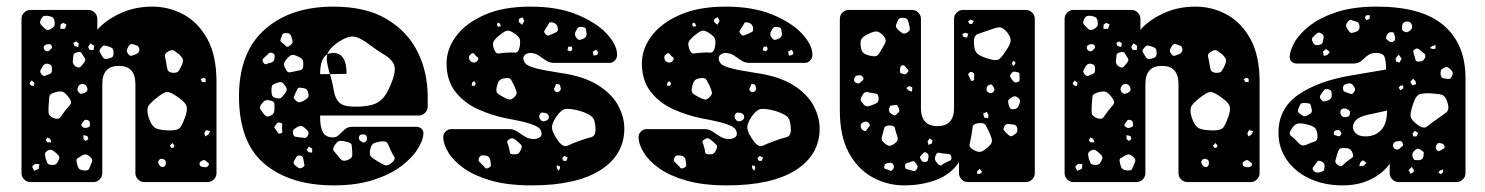

<svg xmlns="http://www.w3.org/2000/svg" viewBox="-20 -550 4487 580"><path d="M72 0Q61 0 53 -8Q45 -16 45 -27V-493Q45 -504 53 -512Q61 -520 72 -520H247Q258 -520 266 -512Q274 -504 274 -493V-460Q299 -489 343 -509.5Q387 -530 440 -530Q491 -530 535 -506Q579 -482 606.5 -432Q634 -382 634 -303V-27Q634 -16 626 -8Q618 0 607 0H416Q405 0 397 -8Q389 -16 389 -27V-296Q389 -351 339 -351Q289 -351 289 -296V-27Q289 -16 281 -8Q273 0 262 0ZM126 -502Q117 -503 112.5 -501.5Q108 -500 104 -492Q100 -484 101.5 -479.5Q103 -475 110 -469Q116 -462 120.5 -460Q125 -458 133 -462Q142 -467 144 -471.5Q146 -476 145 -485Q143 -495 139 -497.5Q135 -500 126 -502ZM181 -476 171 -481 163 -476 162 -463H176ZM218 -419 210 -425 201 -420 205 -411 216 -408ZM264 -412 253 -419 246 -408 251 -399H263ZM136 -412Q133 -416 130.5 -416.5Q128 -417 122 -416Q113 -414 112 -408Q111 -400 119 -396Q125 -393 131 -399Q135 -403 136.5 -405Q138 -407 136 -412ZM389 -414Q382 -417 377.5 -417Q373 -417 369 -411Q364 -403 363 -398.5Q362 -394 368 -386Q373 -380 377.5 -381.5Q382 -383 390 -386Q401 -390 401 -401Q401 -411 389 -414ZM310 -409Q301 -412 296 -412.5Q291 -413 285 -405Q279 -398 281 -393.5Q283 -389 288 -381Q292 -374 296 -372.5Q300 -371 308 -373Q316 -375 319.5 -378Q323 -381 323 -390Q323 -399 320.5 -402.5Q318 -406 310 -409ZM522 -385Q512 -393 506 -397Q500 -401 489 -395Q477 -388 478 -381Q479 -374 482 -361Q484 -348 486 -340Q488 -332 501 -330Q515 -329 519.5 -335.5Q524 -342 530 -355Q534 -366 532 -371.5Q530 -377 522 -385ZM235 -376Q230 -384 226.5 -389.5Q223 -395 213 -392Q203 -390 202 -384Q201 -378 200 -367Q199 -353 213 -347Q220 -345 223 -348Q226 -351 231 -357Q235 -362 237 -365.5Q239 -369 235 -376ZM127 -357Q115 -360 109 -350Q104 -342 102 -337.5Q100 -333 105 -326Q111 -319 116 -321Q121 -323 129 -326Q135 -329 136 -332Q137 -335 137 -342Q137 -349 135 -352Q133 -355 127 -357ZM601 -312 595 -315 586 -311 591 -302H601ZM84 -300 76 -307 69 -299 73 -292 82 -290ZM244 -283Q242 -294 232 -296Q221 -298 216 -288Q211 -278 218 -271Q223 -266 226 -266.5Q229 -267 235 -269Q240 -272 242.5 -274.5Q245 -277 244 -283ZM189 -254Q179 -268 171 -272Q163 -276 146 -271Q130 -267 129 -258Q128 -249 127 -233Q126 -217 127 -208Q128 -199 143 -193Q157 -188 162.5 -196Q168 -204 177 -216Q187 -228 192.5 -234.5Q198 -241 189 -254ZM522 -253Q504 -267 492 -271Q480 -275 462 -261Q440 -245 430.5 -233Q421 -221 429 -195Q438 -168 452 -162Q466 -156 495 -156Q519 -156 526 -167Q533 -178 541 -201Q547 -221 543 -231Q539 -241 522 -253ZM242 -188Q235 -189 232 -183Q229 -178 226.5 -175Q224 -172 228 -168Q236 -160 247 -166Q252 -168 252 -171.5Q252 -175 251 -181Q250 -186 242 -188ZM615 -154 602 -157 597 -147 600 -138 609 -143ZM244 -139 232 -142V-130L239 -124L247 -130ZM132 -130 123 -135 118 -126 124 -120H135ZM507 -110 501 -118 493 -110 498 -103 504 -104ZM148 -89Q141 -95 136.5 -97Q132 -99 124 -95Q116 -90 116 -85Q116 -80 118 -71Q121 -62 123 -57.5Q125 -53 134 -52Q144 -51 148.5 -54Q153 -57 157 -66Q161 -74 158 -78.5Q155 -83 148 -89ZM250 -78Q240 -87 229 -81Q220 -75 214.5 -72Q209 -69 212 -59Q214 -47 218 -41.5Q222 -36 235 -35Q246 -34 249 -40Q252 -46 256 -57Q260 -65 258 -69Q256 -73 250 -78ZM474 -69Q465 -73 460 -66Q455 -60 461 -52Q467 -43 474 -46Q481 -48 481 -58Q481 -67 474 -69ZM604 -62Q598 -68 593 -66Q588 -63 585 -61Q582 -59 583 -53Q584 -48 587.5 -47Q591 -46 596 -45Q606 -44 610 -50Q612 -55 610 -57Q608 -59 604 -62ZM99 -54 86 -55 77 -47 83 -34 97 -40Z M988 10Q857 10 779.5 -54.5Q702 -119 702 -259V-266Q704 -395 781.5 -462.5Q859 -530 987 -530Q1085 -530 1148 -492.5Q1211 -455 1241.5 -393.5Q1272 -332 1272 -258V-228Q1272 -217 1264 -209Q1256 -201 1245 -201H947V-196Q947 -166 955.5 -150.5Q964 -135 986 -135Q995 -135 1001 -140Q1007 -145 1015 -153Q1024 -162 1030 -164.5Q1036 -167 1048 -167H1237Q1247 -167 1253.5 -161Q1260 -155 1259 -145Q1258 -126 1241.5 -99.5Q1225 -73 1192 -48Q1159 -23 1108 -6.5Q1057 10 988 10ZM844 -450Q835 -450 833 -445.5Q831 -441 828 -432Q826 -427 828.5 -424Q831 -421 836 -418Q841 -413 844.5 -410Q848 -407 854 -411Q861 -416 863 -420Q865 -424 862 -433Q860 -442 856.5 -446Q853 -450 844 -450ZM947 -326H977Q976 -328 975 -331Q970 -349 968 -362Q966 -375 969 -386Q976 -390 987 -390Q1027 -390 1027 -327L977 -326Q985 -298 988.5 -276Q992 -254 1003.5 -241.5Q1015 -229 1045 -228Q1082 -227 1104.5 -233.5Q1127 -240 1141 -258.5Q1155 -277 1167 -312Q1177 -342 1169 -357.5Q1161 -373 1140.5 -385Q1120 -397 1095 -416Q1066 -438 1047.5 -439.5Q1029 -441 999 -421Q974 -403 969 -386Q947 -374 947 -326ZM803 -390Q797 -392 793.5 -390Q790 -388 786 -383Q780 -377 775.5 -373.5Q771 -370 775 -362Q780 -354 785 -356.5Q790 -359 799 -361Q808 -363 809 -373Q810 -379 809.5 -383Q809 -387 803 -390ZM881 -379Q869 -385 862.5 -384Q856 -383 848 -374Q839 -364 838 -357.5Q837 -351 844 -340Q849 -330 855.5 -331.5Q862 -333 873 -335Q883 -337 889 -338.5Q895 -340 896 -351Q897 -363 894.5 -368.5Q892 -374 881 -379ZM838 -295Q833 -302 828 -302Q823 -302 815 -299Q806 -296 803 -292.5Q800 -289 800 -280Q800 -269 801.5 -263Q803 -257 813 -254Q824 -251 829 -254.5Q834 -258 841 -268Q847 -276 846 -281.5Q845 -287 838 -295ZM889 -285Q881 -286 879 -282Q877 -278 873 -270Q870 -262 868 -257.5Q866 -253 872 -248Q879 -241 884 -241Q889 -241 898 -246Q906 -251 910 -255Q914 -259 911 -269Q909 -279 904 -281.5Q899 -284 889 -285ZM798 -246Q786 -249 780.5 -246Q775 -243 768 -233Q763 -224 766.5 -219.5Q770 -215 776 -207Q781 -200 785 -198.5Q789 -197 796 -200Q809 -205 809 -219Q809 -230 809 -236.5Q809 -243 798 -246ZM832 -163Q832 -170 832.5 -174Q833 -178 827 -179Q820 -181 817.5 -178.5Q815 -176 811 -170Q808 -166 809.5 -163.5Q811 -161 814 -157Q818 -152 820 -148.5Q822 -145 828 -147Q834 -149 833 -153Q832 -157 832 -163ZM900 -164Q891 -173 879 -167Q871 -162 867.5 -159Q864 -156 865 -147Q867 -138 872 -137Q877 -136 886 -135Q895 -134 900.5 -133.5Q906 -133 910 -141Q914 -149 910.5 -153.5Q907 -158 900 -164ZM1088 -137Q1086 -142 1083.5 -143Q1081 -144 1076 -144Q1067 -144 1065 -138Q1062 -130 1068 -125Q1073 -122 1075.5 -120Q1078 -118 1083 -121Q1088 -125 1088.5 -128Q1089 -131 1088 -137ZM1044 -92Q1043 -104 1042.5 -111Q1042 -118 1030 -121Q1015 -125 1007 -124.5Q999 -124 991 -111Q983 -99 989 -93Q995 -87 1003 -76Q1010 -67 1015.5 -65Q1021 -63 1031 -67Q1041 -71 1043 -76.5Q1045 -82 1044 -92ZM1159 -99Q1154 -111 1150.5 -117.5Q1147 -124 1133 -123Q1117 -121 1109 -117Q1101 -113 1098 -97Q1095 -82 1101.5 -76Q1108 -70 1122 -62Q1135 -54 1143.5 -51Q1152 -48 1164 -59Q1176 -69 1170.5 -77Q1165 -85 1159 -99ZM923 -101 913 -107 906 -97 913 -90 923 -89ZM887 -80Q880 -81 877.5 -78.5Q875 -76 872 -70Q868 -64 867 -60Q866 -56 871 -51Q878 -45 882 -42.5Q886 -40 894 -44Q901 -48 899.5 -53Q898 -58 897 -66Q896 -72 894.5 -75.5Q893 -79 887 -80Z M1586 10Q1514 10 1463.5 -4.5Q1413 -19 1381.5 -41.5Q1350 -64 1335 -88.5Q1320 -113 1319 -133Q1318 -144 1325.5 -152Q1333 -160 1343 -160H1521Q1534 -159 1544.5 -151.5Q1555 -144 1566.5 -137Q1578 -130 1593 -130Q1601 -130 1608.5 -134Q1616 -138 1616 -145Q1616 -154 1610.5 -161Q1605 -168 1583.5 -175.5Q1562 -183 1512 -192Q1466 -201 1424 -220Q1382 -239 1355.5 -273Q1329 -307 1329 -359Q1329 -402 1358 -441Q1387 -480 1443.5 -505Q1500 -530 1582 -530Q1665 -530 1723 -506Q1781 -482 1812 -449Q1843 -416 1844 -387Q1845 -376 1838 -368Q1831 -360 1822 -360H1654Q1640 -360 1629 -367.5Q1618 -375 1607 -382.5Q1596 -390 1581 -390Q1574 -390 1567.5 -385.5Q1561 -381 1561 -374Q1561 -366 1567 -358.5Q1573 -351 1596 -344.5Q1619 -338 1671 -330Q1743 -320 1786 -293Q1829 -266 1847.5 -231Q1866 -196 1866 -162Q1866 -82 1793.5 -36Q1721 10 1586 10ZM1558 -498 1548 -493 1547 -484 1557 -475 1564 -487ZM1649 -482Q1641 -484 1638.5 -480Q1636 -476 1632 -469Q1628 -462 1625 -458Q1622 -454 1627 -448Q1633 -441 1637.5 -443Q1642 -445 1650 -448Q1657 -451 1661.5 -453.5Q1666 -456 1665 -464Q1664 -479 1649 -482ZM1490 -479 1484 -482 1481 -476 1484 -469 1493 -471ZM1741 -468Q1732 -470 1728 -467.5Q1724 -465 1720 -457Q1713 -445 1722 -435Q1727 -429 1731 -429.5Q1735 -430 1742 -433Q1753 -438 1752 -448Q1751 -457 1750 -462Q1749 -467 1741 -468ZM1531 -451Q1517 -460 1508.5 -456.5Q1500 -453 1487 -442Q1474 -431 1470.5 -423.5Q1467 -416 1473 -400Q1478 -387 1487 -388.5Q1496 -390 1511 -391Q1526 -392 1535.5 -391Q1545 -390 1549 -405Q1553 -423 1550 -432Q1547 -441 1531 -451ZM1707 -409H1697L1694 -398L1704 -395L1709 -401ZM1781 -400 1771 -394 1773 -382 1784 -384 1787 -392ZM1418 -381Q1414 -385 1412 -388Q1410 -391 1405 -388Q1395 -383 1397 -373Q1399 -363 1410 -361Q1419 -360 1424 -369Q1426 -374 1424 -376Q1422 -378 1418 -381ZM1534 -290Q1528 -302 1524 -309Q1520 -316 1507 -314Q1492 -312 1487.5 -305.5Q1483 -299 1480 -285Q1478 -272 1483.5 -267.5Q1489 -263 1500 -257Q1511 -251 1518 -249.5Q1525 -248 1534 -257Q1542 -265 1540.5 -271.5Q1539 -278 1534 -290ZM1417 -299 1412 -305 1406 -300 1405 -291H1415ZM1665 -296Q1659 -297 1658.5 -293.5Q1658 -290 1655 -285Q1652 -280 1656 -275Q1662 -270 1666 -272Q1675 -276 1674 -283Q1673 -289 1672 -292Q1671 -295 1665 -296ZM1732 -215Q1705 -222 1690.5 -221Q1676 -220 1660 -197Q1645 -174 1648 -159.5Q1651 -145 1668 -122Q1682 -104 1694.5 -110Q1707 -116 1729 -124Q1751 -132 1765.5 -135.5Q1780 -139 1779 -162Q1778 -189 1767.5 -198Q1757 -207 1732 -215ZM1638 -198Q1637 -206 1627 -209Q1621 -210 1617.5 -210Q1614 -210 1611 -205Q1606 -197 1613 -188Q1619 -181 1629 -185Q1639 -189 1638 -198ZM1543 -123Q1536 -129 1531 -131.5Q1526 -134 1518 -129Q1510 -124 1512.5 -119Q1515 -114 1517 -105Q1520 -96 1520 -90.5Q1520 -85 1529 -84Q1540 -83 1545 -86Q1550 -89 1554 -99Q1558 -108 1554.5 -112Q1551 -116 1543 -123ZM1447 -80Q1439 -81 1435 -80.5Q1431 -80 1427 -73Q1424 -66 1427 -62.5Q1430 -59 1435 -54Q1442 -48 1445 -43.5Q1448 -39 1456 -43Q1464 -47 1463 -52.5Q1462 -58 1461 -67Q1459 -78 1447 -80ZM1695 -74 1685 -79 1678 -72 1682 -64H1691ZM1670 -49 1662 -50V-42L1668 -34L1672 -43Z M2176 10Q2104 10 2053.5 -4.5Q2003 -19 1971.5 -41.5Q1940 -64 1925 -88.5Q1910 -113 1909 -133Q1908 -144 1915.5 -152Q1923 -160 1933 -160H2111Q2124 -159 2134.5 -151.5Q2145 -144 2156.5 -137Q2168 -130 2183 -130Q2191 -130 2198.5 -134Q2206 -138 2206 -145Q2206 -154 2200.5 -161Q2195 -168 2173.5 -175.5Q2152 -183 2102 -192Q2056 -201 2014 -220Q1972 -239 1945.5 -273Q1919 -307 1919 -359Q1919 -402 1948 -441Q1977 -480 2033.5 -505Q2090 -530 2172 -530Q2255 -530 2313 -506Q2371 -482 2402 -449Q2433 -416 2434 -387Q2435 -376 2428 -368Q2421 -360 2412 -360H2244Q2230 -360 2219 -367.5Q2208 -375 2197 -382.5Q2186 -390 2171 -390Q2164 -390 2157.5 -385.5Q2151 -381 2151 -374Q2151 -366 2157 -358.5Q2163 -351 2186 -344.5Q2209 -338 2261 -330Q2333 -320 2376 -293Q2419 -266 2437.5 -231Q2456 -196 2456 -162Q2456 -82 2383.5 -36Q2311 10 2176 10ZM2148 -498 2138 -493 2137 -484 2147 -475 2154 -487ZM2239 -482Q2231 -484 2228.5 -480Q2226 -476 2222 -469Q2218 -462 2215 -458Q2212 -454 2217 -448Q2223 -441 2227.5 -443Q2232 -445 2240 -448Q2247 -451 2251.5 -453.5Q2256 -456 2255 -464Q2254 -479 2239 -482ZM2080 -479 2074 -482 2071 -476 2074 -469 2083 -471ZM2331 -468Q2322 -470 2318 -467.5Q2314 -465 2310 -457Q2303 -445 2312 -435Q2317 -429 2321 -429.5Q2325 -430 2332 -433Q2343 -438 2342 -448Q2341 -457 2340 -462Q2339 -467 2331 -468ZM2121 -451Q2107 -460 2098.5 -456.5Q2090 -453 2077 -442Q2064 -431 2060.5 -423.5Q2057 -416 2063 -400Q2068 -387 2077 -388.5Q2086 -390 2101 -391Q2116 -392 2125.5 -391Q2135 -390 2139 -405Q2143 -423 2140 -432Q2137 -441 2121 -451ZM2297 -409H2287L2284 -398L2294 -395L2299 -401ZM2371 -400 2361 -394 2363 -382 2374 -384 2377 -392ZM2008 -381Q2004 -385 2002 -388Q2000 -391 1995 -388Q1985 -383 1987 -373Q1989 -363 2000 -361Q2009 -360 2014 -369Q2016 -374 2014 -376Q2012 -378 2008 -381ZM2124 -290Q2118 -302 2114 -309Q2110 -316 2097 -314Q2082 -312 2077.5 -305.5Q2073 -299 2070 -285Q2068 -272 2073.5 -267.5Q2079 -263 2090 -257Q2101 -251 2108 -249.5Q2115 -248 2124 -257Q2132 -265 2130.5 -271.5Q2129 -278 2124 -290ZM2007 -299 2002 -305 1996 -300 1995 -291H2005ZM2255 -296Q2249 -297 2248.5 -293.5Q2248 -290 2245 -285Q2242 -280 2246 -275Q2252 -270 2256 -272Q2265 -276 2264 -283Q2263 -289 2262 -292Q2261 -295 2255 -296ZM2322 -215Q2295 -222 2280.5 -221Q2266 -220 2250 -197Q2235 -174 2238 -159.5Q2241 -145 2258 -122Q2272 -104 2284.5 -110Q2297 -116 2319 -124Q2341 -132 2355.5 -135.5Q2370 -139 2369 -162Q2368 -189 2357.5 -198Q2347 -207 2322 -215ZM2228 -198Q2227 -206 2217 -209Q2211 -210 2207.5 -210Q2204 -210 2201 -205Q2196 -197 2203 -188Q2209 -181 2219 -185Q2229 -189 2228 -198ZM2133 -123Q2126 -129 2121 -131.5Q2116 -134 2108 -129Q2100 -124 2102.5 -119Q2105 -114 2107 -105Q2110 -96 2110 -90.5Q2110 -85 2119 -84Q2130 -83 2135 -86Q2140 -89 2144 -99Q2148 -108 2144.5 -112Q2141 -116 2133 -123ZM2037 -80Q2029 -81 2025 -80.5Q2021 -80 2017 -73Q2014 -66 2017 -62.5Q2020 -59 2025 -54Q2032 -48 2035 -43.5Q2038 -39 2046 -43Q2054 -47 2053 -52.5Q2052 -58 2051 -67Q2049 -78 2037 -80ZM2285 -74 2275 -79 2268 -72 2272 -64H2281ZM2260 -49 2252 -50V-42L2258 -34L2262 -43Z M2711 10Q2661 10 2616.5 -14Q2572 -38 2544.5 -88Q2517 -138 2517 -217V-493Q2517 -504 2525 -512Q2533 -520 2544 -520H2735Q2746 -520 2754 -512Q2762 -504 2762 -493V-224Q2762 -169 2812 -169Q2862 -169 2862 -224V-493Q2862 -504 2870 -512Q2878 -520 2889 -520H3079Q3090 -520 3098 -512Q3106 -504 3106 -493V-27Q3106 -16 3098 -8Q3090 0 3079 0H2904Q2893 0 2885 -8Q2877 -16 2877 -27V-60Q2852 -23 2808 -6.5Q2764 10 2711 10ZM2709 -496Q2699 -497 2695.5 -493Q2692 -489 2689 -480Q2685 -472 2687 -468Q2689 -464 2695 -458Q2702 -452 2706.5 -449.5Q2711 -447 2719 -451Q2728 -456 2728.5 -461.5Q2729 -467 2726 -476Q2724 -486 2721.5 -490.5Q2719 -495 2709 -496ZM2922 -487 2912 -491 2904 -485 2909 -478 2916 -477ZM3022 -453Q3009 -468 2999 -467.5Q2989 -467 2971 -460Q2948 -452 2934.5 -447.5Q2921 -443 2922 -420Q2923 -394 2934.5 -386Q2946 -378 2971 -371Q2992 -365 3000.5 -373Q3009 -381 3021 -400Q3032 -416 3033 -426.5Q3034 -437 3022 -453ZM2648 -443Q2636 -455 2627.5 -455Q2619 -455 2604 -448Q2589 -441 2583.5 -434Q2578 -427 2580 -411Q2582 -395 2589 -389.5Q2596 -384 2612 -381Q2626 -378 2631.5 -383.5Q2637 -389 2644 -402Q2652 -415 2655 -423Q2658 -431 2648 -443ZM2905 -448 2895 -451 2887 -447 2890 -439 2901 -436ZM3047 -363 3040 -366 3037 -358 3041 -350 3047 -357ZM2716 -347Q2712 -354 2706 -353Q2699 -351 2699 -342Q2699 -337 2698.5 -333.5Q2698 -330 2704 -328Q2711 -325 2714.5 -325.5Q2718 -326 2722 -332Q2726 -336 2723 -339Q2720 -342 2716 -347ZM3060 -317Q3060 -324 3059.5 -327.5Q3059 -331 3053 -332Q3046 -334 3042 -333.5Q3038 -333 3034 -327Q3030 -321 3032 -317.5Q3034 -314 3038 -308Q3042 -303 3045 -301.5Q3048 -300 3054 -302Q3060 -304 3060 -307.5Q3060 -311 3060 -317ZM2919 -331Q2911 -335 2907 -329Q2904 -326 2905 -324Q2906 -322 2908 -318Q2911 -313 2912 -309Q2913 -305 2918 -306Q2924 -308 2923 -311.5Q2922 -315 2923 -321Q2924 -329 2919 -331ZM2587 -317Q2583 -322 2579.5 -322.5Q2576 -323 2569 -322Q2561 -320 2560 -309Q2559 -303 2568 -299Q2575 -296 2579 -301Q2584 -306 2587 -308.5Q2590 -311 2587 -317ZM2982 -286Q2979 -291 2977 -293.5Q2975 -296 2969 -294Q2960 -291 2960 -280Q2960 -272 2970 -269Q2977 -267 2982 -274Q2986 -280 2982 -286ZM2736 -286 2726 -290 2718 -284 2724 -277 2735 -273ZM2634 -255Q2633 -266 2626 -267Q2619 -268 2608 -270Q2600 -273 2595.5 -272Q2591 -271 2586 -264Q2581 -256 2580 -250.5Q2579 -245 2586 -238Q2592 -230 2597.5 -229Q2603 -228 2613 -232Q2624 -236 2629.5 -239.5Q2635 -243 2634 -255ZM3055 -255Q3048 -260 3043.5 -259Q3039 -258 3032 -253Q3026 -249 3025.5 -245Q3025 -241 3027 -234Q3029 -226 3031.5 -223Q3034 -220 3041 -220Q3053 -220 3058 -232Q3061 -240 3061.5 -244.5Q3062 -249 3055 -255ZM2695 -223Q2693 -228 2691 -231Q2689 -234 2684 -233Q2676 -232 2672 -231Q2668 -230 2666 -222Q2665 -214 2667.5 -210.5Q2670 -207 2678 -203Q2684 -200 2686.5 -203Q2689 -206 2694 -210Q2699 -215 2695 -223ZM2961 -212 2950 -207 2953 -195 2965 -193 2966 -203ZM2606 -176Q2600 -185 2591 -182Q2580 -179 2580 -170Q2580 -159 2590 -155Q2595 -153 2597 -156Q2599 -159 2602 -163Q2605 -167 2607 -169.5Q2609 -172 2606 -176ZM2970 -147Q2963 -162 2958 -171Q2953 -180 2936 -178Q2919 -176 2918 -165.5Q2917 -155 2914 -138Q2911 -123 2909 -114Q2907 -105 2921 -97Q2936 -89 2944.5 -92Q2953 -95 2966 -107Q2977 -117 2976.5 -125Q2976 -133 2970 -147ZM3032 -175Q3024 -176 3020 -174.5Q3016 -173 3013 -166Q3010 -160 3012.5 -156.5Q3015 -153 3020 -148Q3026 -143 3029.5 -140Q3033 -137 3039 -140Q3048 -145 3051 -149Q3054 -153 3053 -162Q3051 -171 3046 -172.5Q3041 -174 3032 -175ZM2690 -140Q2685 -154 2683.5 -162.5Q2682 -171 2667 -171Q2653 -171 2651 -162.5Q2649 -154 2645 -140Q2642 -130 2644.5 -125.5Q2647 -121 2655 -115Q2663 -109 2668 -109.5Q2673 -110 2681 -115Q2689 -121 2691 -126Q2693 -131 2690 -140ZM2797 -126 2788 -132 2782 -123 2785 -112 2795 -117ZM2778 -89Q2774 -91 2771.5 -89.5Q2769 -88 2766 -84Q2762 -80 2760 -77.5Q2758 -75 2761 -70Q2764 -64 2767 -62Q2770 -60 2776 -61Q2782 -62 2783 -65.5Q2784 -69 2785 -76Q2786 -85 2778 -89ZM2854 -76Q2852 -84 2846.5 -84.5Q2841 -85 2832 -86Q2823 -87 2817 -88.5Q2811 -90 2807 -82Q2803 -72 2805 -66.5Q2807 -61 2814 -54Q2821 -48 2825 -51.5Q2829 -55 2837 -59Q2845 -63 2850 -65Q2855 -67 2854 -76ZM2745 -59Q2741 -64 2737.5 -63Q2734 -62 2728 -60Q2721 -58 2717.5 -56.5Q2714 -55 2714 -48Q2714 -41 2718 -39.5Q2722 -38 2728 -37Q2736 -34 2740 -33Q2744 -32 2749 -38Q2753 -44 2751.5 -48.5Q2750 -53 2745 -59ZM2679 -52Q2675 -60 2665 -58Q2658 -57 2655 -55Q2652 -53 2651 -47Q2650 -41 2654 -40Q2658 -39 2663 -37Q2667 -35 2670 -34Q2673 -33 2676 -37Q2683 -45 2679 -52ZM2947 -30 2940 -40 2932 -33 2931 -26 2939 -24Z M3223 0Q3212 0 3204 -8Q3196 -16 3196 -27V-493Q3196 -504 3204 -512Q3212 -520 3223 -520H3398Q3409 -520 3417 -512Q3425 -504 3425 -493V-460Q3450 -489 3494 -509.5Q3538 -530 3591 -530Q3642 -530 3686 -506Q3730 -482 3757.5 -432Q3785 -382 3785 -303V-27Q3785 -16 3777 -8Q3769 0 3758 0H3567Q3556 0 3548 -8Q3540 -16 3540 -27V-296Q3540 -351 3490 -351Q3440 -351 3440 -296V-27Q3440 -16 3432 -8Q3424 0 3413 0ZM3277 -502Q3268 -503 3263.5 -501.5Q3259 -500 3255 -492Q3251 -484 3252.5 -479.5Q3254 -475 3261 -469Q3267 -462 3271.5 -460Q3276 -458 3284 -462Q3293 -467 3295 -471.5Q3297 -476 3296 -485Q3294 -495 3290 -497.5Q3286 -500 3277 -502ZM3332 -476 3322 -481 3314 -476 3313 -463H3327ZM3369 -419 3361 -425 3352 -420 3356 -411 3367 -408ZM3415 -412 3404 -419 3397 -408 3402 -399H3414ZM3287 -412Q3284 -416 3281.5 -416.5Q3279 -417 3273 -416Q3264 -414 3263 -408Q3262 -400 3270 -396Q3276 -393 3282 -399Q3286 -403 3287.5 -405Q3289 -407 3287 -412ZM3540 -414Q3533 -417 3528.5 -417Q3524 -417 3520 -411Q3515 -403 3514 -398.5Q3513 -394 3519 -386Q3524 -380 3528.5 -381.5Q3533 -383 3541 -386Q3552 -390 3552 -401Q3552 -411 3540 -414ZM3461 -409Q3452 -412 3447 -412.5Q3442 -413 3436 -405Q3430 -398 3432 -393.5Q3434 -389 3439 -381Q3443 -374 3447 -372.5Q3451 -371 3459 -373Q3467 -375 3470.5 -378Q3474 -381 3474 -390Q3474 -399 3471.5 -402.5Q3469 -406 3461 -409ZM3673 -385Q3663 -393 3657 -397Q3651 -401 3640 -395Q3628 -388 3629 -381Q3630 -374 3633 -361Q3635 -348 3637 -340Q3639 -332 3652 -330Q3666 -329 3670.5 -335.5Q3675 -342 3681 -355Q3685 -366 3683 -371.5Q3681 -377 3673 -385ZM3386 -376Q3381 -384 3377.5 -389.5Q3374 -395 3364 -392Q3354 -390 3353 -384Q3352 -378 3351 -367Q3350 -353 3364 -347Q3371 -345 3374 -348Q3377 -351 3382 -357Q3386 -362 3388 -365.5Q3390 -369 3386 -376ZM3278 -357Q3266 -360 3260 -350Q3255 -342 3253 -337.5Q3251 -333 3256 -326Q3262 -319 3267 -321Q3272 -323 3280 -326Q3286 -329 3287 -332Q3288 -335 3288 -342Q3288 -349 3286 -352Q3284 -355 3278 -357ZM3752 -312 3746 -315 3737 -311 3742 -302H3752ZM3235 -300 3227 -307 3220 -299 3224 -292 3233 -290ZM3395 -283Q3393 -294 3383 -296Q3372 -298 3367 -288Q3362 -278 3369 -271Q3374 -266 3377 -266.5Q3380 -267 3386 -269Q3391 -272 3393.5 -274.5Q3396 -277 3395 -283ZM3340 -254Q3330 -268 3322 -272Q3314 -276 3297 -271Q3281 -267 3280 -258Q3279 -249 3278 -233Q3277 -217 3278 -208Q3279 -199 3294 -193Q3308 -188 3313.5 -196Q3319 -204 3328 -216Q3338 -228 3343.5 -234.5Q3349 -241 3340 -254ZM3673 -253Q3655 -267 3643 -271Q3631 -275 3613 -261Q3591 -245 3581.5 -233Q3572 -221 3580 -195Q3589 -168 3603 -162Q3617 -156 3646 -156Q3670 -156 3677 -167Q3684 -178 3692 -201Q3698 -221 3694 -231Q3690 -241 3673 -253ZM3393 -188Q3386 -189 3383 -183Q3380 -178 3377.5 -175Q3375 -172 3379 -168Q3387 -160 3398 -166Q3403 -168 3403 -171.5Q3403 -175 3402 -181Q3401 -186 3393 -188ZM3766 -154 3753 -157 3748 -147 3751 -138 3760 -143ZM3395 -139 3383 -142V-130L3390 -124L3398 -130ZM3283 -130 3274 -135 3269 -126 3275 -120H3286ZM3658 -110 3652 -118 3644 -110 3649 -103 3655 -104ZM3299 -89Q3292 -95 3287.5 -97Q3283 -99 3275 -95Q3267 -90 3267 -85Q3267 -80 3269 -71Q3272 -62 3274 -57.5Q3276 -53 3285 -52Q3295 -51 3299.5 -54Q3304 -57 3308 -66Q3312 -74 3309 -78.5Q3306 -83 3299 -89ZM3401 -78Q3391 -87 3380 -81Q3371 -75 3365.5 -72Q3360 -69 3363 -59Q3365 -47 3369 -41.5Q3373 -36 3386 -35Q3397 -34 3400 -40Q3403 -46 3407 -57Q3411 -65 3409 -69Q3407 -73 3401 -78ZM3625 -69Q3616 -73 3611 -66Q3606 -60 3612 -52Q3618 -43 3625 -46Q3632 -48 3632 -58Q3632 -67 3625 -69ZM3755 -62Q3749 -68 3744 -66Q3739 -63 3736 -61Q3733 -59 3734 -53Q3735 -48 3738.5 -47Q3742 -46 3747 -45Q3757 -44 3761 -50Q3763 -55 3761 -57Q3759 -59 3755 -62ZM3250 -54 3237 -55 3228 -47 3234 -34 3248 -40Z M4036 10Q3979 10 3935 -11Q3891 -32 3866.5 -68Q3842 -104 3842 -149Q3842 -222 3901.5 -263.5Q3961 -305 4061 -322L4167 -340Q4167 -366 4162.5 -378Q4158 -390 4137 -390Q4123 -390 4114.5 -384.5Q4106 -379 4096 -369Q4085 -358 4068 -358H3898Q3888 -358 3881.5 -364Q3875 -370 3876 -380Q3877 -399 3892 -424.5Q3907 -450 3938.5 -474Q3970 -498 4019.5 -514Q4069 -530 4139 -530Q4275 -530 4341 -473.5Q4407 -417 4407 -314V-27Q4407 -16 4399 -8Q4391 0 4380 0H4205Q4194 0 4186 -8Q4178 -16 4178 -27V-55Q4156 -25 4119.5 -7.5Q4083 10 4036 10ZM4118 -504H4108L4103 -498L4107 -489L4117 -493ZM4076 -485Q4067 -488 4061.5 -489.5Q4056 -491 4051 -484Q4045 -475 4046.5 -470Q4048 -465 4054 -457Q4059 -450 4063.5 -450.5Q4068 -451 4076 -454Q4087 -457 4087 -469Q4087 -482 4076 -485ZM4244 -477Q4240 -486 4229 -485Q4218 -484 4216 -474Q4215 -467 4215 -463Q4215 -459 4221 -455Q4228 -452 4231.5 -453Q4235 -454 4241 -459Q4249 -466 4244 -477ZM4184 -453Q4172 -453 4168 -441Q4166 -435 4168 -432.5Q4170 -430 4175 -426Q4182 -420 4190 -425Q4196 -429 4194 -439Q4192 -445 4191 -449Q4190 -453 4184 -453ZM3971 -449Q3965 -453 3961.5 -451Q3958 -449 3952 -444Q3947 -439 3944.5 -436Q3942 -433 3944 -426Q3947 -419 3950.5 -416Q3954 -413 3962 -414Q3970 -415 3973 -418Q3976 -421 3977 -429Q3979 -437 3978.5 -441Q3978 -445 3971 -449ZM4316 -414 4307 -411 4299 -405 4308 -402 4317 -403ZM4274 -395Q4268 -400 4264.5 -402.5Q4261 -405 4254 -401Q4248 -397 4249.5 -392.5Q4251 -388 4253 -381Q4255 -374 4256 -369Q4257 -364 4264 -364Q4273 -364 4277 -366Q4281 -368 4285 -376Q4287 -384 4283.5 -387Q4280 -390 4274 -395ZM3997 -393 3986 -402 3976 -394 3979 -381 3990 -384ZM4214 -373 4205 -385 4196 -374 4197 -364 4208 -361ZM4363 -339Q4357 -345 4353 -347Q4349 -349 4342 -345Q4334 -341 4332.5 -336.5Q4331 -332 4332 -324Q4334 -316 4337.5 -314.5Q4341 -313 4349 -312Q4356 -311 4359.5 -312Q4363 -313 4366 -320Q4372 -331 4363 -339ZM4256 -305 4249 -312 4240 -303 4247 -292 4258 -296ZM4067 -293Q4060 -301 4049 -297Q4042 -295 4039.5 -292.5Q4037 -290 4037 -283Q4037 -276 4040 -274Q4043 -272 4050 -270Q4057 -267 4061.5 -266Q4066 -265 4070 -272Q4075 -278 4073.5 -282Q4072 -286 4067 -293ZM4219 -292 4210 -291 4205 -285 4211 -277 4219 -283ZM3993 -280Q3985 -282 3981.5 -279.5Q3978 -277 3974 -270Q3969 -264 3967.5 -259.5Q3966 -255 3971 -249Q3976 -243 3980 -243.5Q3984 -244 3992 -247Q4003 -251 4003 -261Q4003 -269 4002 -273.5Q4001 -278 3993 -280ZM4353 -239Q4347 -260 4335.5 -263.5Q4324 -267 4302 -268Q4280 -269 4269 -265.5Q4258 -262 4251 -242Q4242 -218 4241 -203.5Q4240 -189 4261 -174Q4280 -159 4291 -168Q4302 -177 4322 -191Q4340 -203 4349.5 -211Q4359 -219 4353 -239ZM3922 -239Q3915 -239 3912 -238Q3909 -237 3906 -231Q3903 -223 3901 -217.5Q3899 -212 3906 -207Q3914 -200 3919.5 -199Q3925 -198 3934 -204Q3943 -209 3943 -214.5Q3943 -220 3940 -230Q3939 -237 3934.5 -237.5Q3930 -238 3922 -239ZM4048 -221Q4038 -225 4032 -219Q4026 -213 4031 -203Q4036 -195 4044 -196Q4051 -197 4054 -198.5Q4057 -200 4058 -207Q4059 -213 4056.5 -215.5Q4054 -218 4048 -221ZM4105 -138Q4134 -138 4152 -157Q4170 -176 4170 -216L4111 -203Q4085 -197 4076 -187Q4067 -177 4067 -166Q4067 -155 4076.5 -146.5Q4086 -138 4105 -138ZM3924 -175Q3907 -179 3898 -176Q3889 -173 3880 -158Q3872 -145 3880.5 -139Q3889 -133 3899 -122Q3906 -114 3911.5 -111.5Q3917 -109 3927 -113Q3942 -120 3951.5 -122.5Q3961 -125 3960 -142Q3958 -160 3950 -165.5Q3942 -171 3924 -175ZM4030 -152Q4025 -159 4020 -157Q4014 -156 4011.5 -154.5Q4009 -153 4009 -147Q4009 -142 4012.5 -141.5Q4016 -141 4021 -139Q4027 -137 4030 -142Q4034 -147 4030 -152ZM4264 -148 4254 -155 4247 -147 4249 -138H4259ZM4217 -118Q4214 -124 4210 -124Q4206 -124 4199 -123Q4190 -121 4188 -112Q4187 -104 4196 -99Q4202 -96 4209 -102Q4214 -107 4217 -109.5Q4220 -112 4217 -118ZM4344 -107Q4343 -115 4334 -117Q4329 -118 4326 -118Q4323 -118 4320 -113Q4314 -103 4321 -96Q4325 -92 4328 -94Q4331 -96 4336 -98Q4340 -100 4342 -101.5Q4344 -103 4344 -107ZM4066 -87Q4062 -98 4056 -100.5Q4050 -103 4038 -103Q4028 -103 4025 -98Q4022 -93 4019 -83Q4016 -71 4014 -64.5Q4012 -58 4022 -51Q4031 -45 4036 -50.5Q4041 -56 4050 -63Q4059 -70 4064.5 -73.5Q4070 -77 4066 -87ZM4275 -95Q4269 -100 4264.5 -100.5Q4260 -101 4254 -96Q4243 -87 4248 -74Q4251 -67 4255 -66.5Q4259 -66 4267 -66Q4277 -67 4280 -77Q4281 -84 4281 -88Q4281 -92 4275 -95ZM4108 -58 4097 -66 4089 -59 4086 -48 4099 -49ZM3970 -63Q3962 -66 3959.5 -62Q3957 -58 3952 -52Q3948 -47 3946 -44Q3944 -41 3947 -36Q3952 -27 3964 -29Q3972 -31 3976 -32.5Q3980 -34 3981 -42Q3982 -51 3980 -55.5Q3978 -60 3970 -63ZM4251 -36 4245 -46 4235 -36 4241 -25 4250 -30ZM4339 -38 4330 -35 4325 -29 4332 -24 4339 -29Z"/></svg>

Font: Rubik Moonrocks
Style: Regular
Weight: 400
Designer: Hubert and Fischer, NaN
Foundry: Hubert and Fischer, NaN
Version: Version 2.200